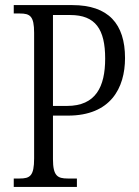

<svg xmlns="http://www.w3.org/2000/svg" viewBox="-20 -734 544 754"><path d="M34 0H282V-33H246C206 -33 188 -43 188 -109V-280H247C414 -280 471 -388 471 -506C471 -640 406 -714 264 -714H34V-681H58C98 -681 114 -671 114 -605V-112C114 -43 98 -33 57 -33H34ZM243 -318H188V-675H256C355 -675 393 -619 393 -504C393 -393 356 -318 243 -318Z"/></svg>

Font: Noto Serif Armenian Condensed Light
Style: Regular
Weight: 300
Width: 3
Designer: Monotype Design Team
Foundry: Monotype Imaging Inc.
Version: Version 2.008